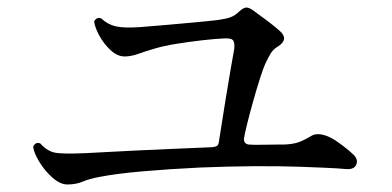

<svg xmlns="http://www.w3.org/2000/svg" viewBox="-20 -617 1040 510"><path d="M159 -127Q140 -127 119.5 -145Q99 -163 84.5 -187Q70 -211 68 -227Q74 -241 87 -236Q107 -213 132.5 -210.5Q158 -208 201 -210Q203 -210 204 -210Q222 -211 260.5 -213Q299 -215 348 -217.5Q397 -220 448.5 -222Q500 -224 544 -226Q553 -227 557 -230Q561 -233 562 -244Q564 -256 569 -288.5Q574 -321 580.5 -360.5Q587 -400 593 -435Q599 -470 602 -486Q604 -501 600 -508.5Q596 -516 576 -515Q552 -514 517 -510Q482 -506 448 -500.5Q414 -495 391 -488Q367 -481 347.5 -474Q328 -467 311 -467Q292 -467 274 -483.5Q256 -500 244 -522Q232 -544 230 -560Q237 -573 249 -568Q266 -552 287.5 -547Q309 -542 352 -545Q379 -547 418.5 -550.5Q458 -554 496.5 -557.5Q535 -561 560 -564Q581 -567 593 -571.5Q605 -576 616 -587Q627 -597 634.5 -597Q642 -597 653 -589Q667 -579 689 -562.5Q711 -546 723 -535Q748 -513 719 -494Q707 -487 700 -476.5Q693 -466 684 -446Q679 -435 670.5 -408.5Q662 -382 653 -350Q644 -318 637 -290Q630 -262 628 -249Q627 -235 641 -233Q655 -232 676 -232.5Q697 -233 714 -233Q720 -233 725.5 -233Q731 -233 734 -233Q757 -234 771 -238.5Q785 -243 807 -256Q825 -267 857 -252Q871 -245 890 -230.5Q909 -216 918 -207Q932 -194 926.5 -180Q921 -166 898 -168Q878 -170 841.5 -171.5Q805 -173 778 -174Q723 -176 653.5 -175.5Q584 -175 511 -172Q430 -168 360 -162Q290 -156 244 -147Q217 -142 199.5 -134.5Q182 -127 159 -127Z"/></svg>

Font: Zen Old Mincho Medium
Style: Regular
Weight: 500
Designer: Yoshimichi Ohira
Foundry: Positype
Version: Version 1.500